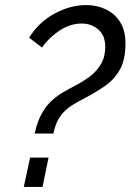

<svg xmlns="http://www.w3.org/2000/svg" viewBox="-20 -739 516 759"><path d="M117 -211Q128 -265 154.5 -305.5Q181 -346 231 -375Q253 -388 281 -402.5Q309 -417 335.5 -437Q362 -457 379 -485.5Q396 -514 396 -554Q396 -599 368.5 -622.5Q341 -646 303 -646Q257 -646 214.5 -617.5Q172 -589 146 -551L95 -590Q134 -652 196 -685.5Q258 -719 321 -719Q362 -719 397.5 -702.5Q433 -686 454.5 -652.5Q476 -619 476 -567Q476 -503 454 -464Q432 -425 395.5 -399.5Q359 -374 315 -351Q289 -338 263.5 -322Q238 -306 219 -280.5Q200 -255 191 -211ZM74 0 99 -116H172L148 0Z"/></svg>

Font: Raleway Medium
Style: Italic
Weight: 500
Italic angle: -12°
Designer: Matt McInerney, Pablo Impallari, Rodrigo Fuenzalida
Foundry: Matt McInerney, Pablo Impallari, Rodrigo Fuenzalida
Version: Version 4.026